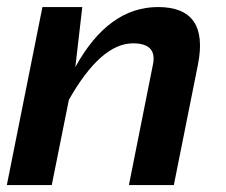

<svg xmlns="http://www.w3.org/2000/svg" viewBox="-28 -533 651 553"><path d="M-8.3 0 94.2 -512.7H209L189 -339.8Q284.2 -512.7 427.2 -512.7Q575.2 -512.7 542 -346.2L472.7 0H343.3L412.6 -347.7Q424.8 -408.2 355 -408.2Q262.7 -408.2 170.4 -245.6L121.1 0Z"/></svg>

Font: Sansation
Style: Bold Italic
Weight: 700
Designer: Bernd Montag
Version: Version 1.301